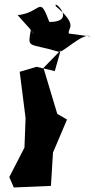

<svg xmlns="http://www.w3.org/2000/svg" viewBox="-20 -613 420 848"><path d="M142 -318 67 -296 93 -91 88 39 21 169 41 215 205 208 214 61 276 -85 233 -110 172 -313 248 -391 222 -299ZM284 -465C277 -489 329 -499 227 -585C210 -621 325 -516 198 -516C152 -638 166 -558 58 -546C158 -437 128 -461 116 -481C102 -396 103 -425 237 -385C249 -370 347 -473 380 -452Z"/></svg>

Font: Asimov Silicon
Style: Regular
Weight: 400
Designer: Google
Version: Version 2.000980; 2014